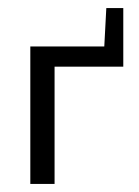

<svg xmlns="http://www.w3.org/2000/svg" viewBox="-20 -455 345 475"><path d="M55 0V-340H238L243 -435H285V-290H115V0Z"/></svg>

Font: Glametrix
Style: Regular
Weight: 500
Designer: gluk
Foundry: gluk
Version: Version 0.40